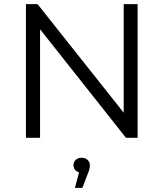

<svg xmlns="http://www.w3.org/2000/svg" viewBox="-20 -664 787 925"><path d="M643 -644V0H587L173 -523V0H105V-644H161L576 -121V-644ZM413 132Q413 150 403 173L377 241H341L361 166Q348 163 341 153.5Q334 144 334 132Q334 116 345 106Q356 96 373.5 96Q391 96 402 106.5Q413 117 413 132Z"/></svg>

Font: Montserrat Ace
Style: Regular
Weight: 400
Designer: Julieta Ulanovsky
Foundry: Julieta Ulanovsky
Version: Version 1